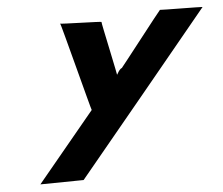

<svg xmlns="http://www.w3.org/2000/svg" viewBox="-46 -552 803 692"><g transform="rotate(-5 355.5 -205.5)"><path d="M302.4 -299C302.1 -298 301.8 -297 302.5 -296C307.4 -289 308.9 -281 313.8 -274C318.3 -266 319.3 -253 325.2 -246C331.8 -238 334.1 -226 344.9 -222C343.3 -220 341.3 -217 339.7 -215C333.4 -204 304 -170 303.9 -160C303.8 -153 310.3 -158 313.2 -161C329.1 -177 338.8 -202 353.3 -220C355.9 -222 357.5 -224 357.1 -226C366.1 -239 375.6 -257 384.2 -269C386.2 -272 341.6 -473 343.2 -475C344.8 -477 192.8 -480 194.4 -482C196 -484 279.2 -161 280.5 -162L72.8 89L229.4 87C230.7 86 710.6 -496 710.9 -497C711.3 -498 557.6 -499 556.9 -500C556.2 -501 402.6 -303 401.6 -303C396.3 -302 389.3 -292 386.7 -287C376.2 -269 364.7 -254 353.5 -234C352.5 -234 349.2 -233 348.6 -231C340.5 -234 338.2 -246 333 -252C327.2 -259 324.9 -304 307.9 -304C305.9 -304 303 -301 302.4 -299Z"/></g></svg>

Font: Hussar Wojna
Style: 3Obl
Weight: 400
Designer: Robert Jablonski
Foundry: Cannot Into Space Fonts
Version: Version 1.01